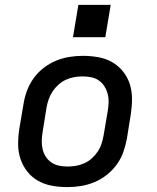

<svg xmlns="http://www.w3.org/2000/svg" viewBox="-20 -756 640 784"><path d="M255 8Q223 8 192.5 2.5Q162 -3 136 -17.5Q110 -32 91.5 -55.5Q73 -79 63.5 -107.5Q54 -136 54 -167.5Q54 -199 59 -231L76 -331Q80 -358 90 -385Q100 -412 117 -436Q134 -460 158 -478.5Q182 -497 208.5 -508Q235 -519 263 -523.5Q291 -528 318 -528Q350 -528 381 -522.5Q412 -517 437.5 -502.5Q463 -488 482 -464.5Q501 -441 510 -412.5Q519 -384 519 -352.5Q519 -321 514 -289L498 -189Q493 -162 483.5 -135Q474 -108 456.5 -84Q439 -60 415.5 -41.5Q392 -23 365 -12Q338 -1 310.5 3.5Q283 8 255 8ZM256 -76Q273 -76 290.5 -79Q308 -82 324.5 -89.5Q341 -97 355 -109.5Q369 -122 379 -137Q389 -152 394.5 -169Q400 -186 403 -203L420 -303Q423 -321 423.5 -338.5Q424 -356 419.5 -373Q415 -390 406 -404Q397 -418 383.5 -427.5Q370 -437 352.5 -440.5Q335 -444 317 -444Q300 -444 283 -441Q266 -438 249.5 -430.5Q233 -423 219 -410.5Q205 -398 195 -383Q185 -368 179 -351Q173 -334 170 -317L154 -217Q151 -199 150.5 -181.5Q150 -164 154 -147Q158 -130 167 -116Q176 -102 190 -92.5Q204 -83 221 -79.5Q238 -76 256 -76ZM278 -604 300 -736H432L410 -604Z"/></svg>

Font: Iosevka SS04 Md Ex Obl
Style: Regular
Weight: 500
Width: 7
Italic angle: -9°
Monospace: yes
Designer: Belleve Invis
Foundry: Belleve Invis
Version: Version 19.0.0; ttfautohint (v1.8.4)